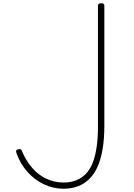

<svg xmlns="http://www.w3.org/2000/svg" viewBox="-20 -1135 818 1174"><path d="M369 19Q306 19 249.5 -7.5Q193 -34 149 -82.5Q105 -131 81 -198Q76 -210 79.5 -215.5Q83 -221 91 -222Q98 -225 105 -222.5Q112 -220 116 -207Q141 -149 178 -107Q215 -65 263.5 -42Q312 -19 369 -19Q412 -19 446 -32.5Q480 -46 505.5 -72.5Q531 -99 547 -140Q563 -181 571 -237Q579 -293 579 -363V-1100Q579 -1108 584 -1111.5Q589 -1115 599 -1115Q610 -1115 614 -1111.5Q618 -1108 618 -1100V-365Q618 -286 607.5 -224Q597 -162 577 -116.5Q557 -71 526.5 -41Q496 -11 456.5 4Q417 19 369 19Z"/></svg>

Font: Playwrite FR Moderne Thin
Style: Regular
Weight: 250
Version: Version 1.002